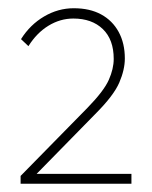

<svg xmlns="http://www.w3.org/2000/svg" viewBox="-20 -726 369 466"><path d="M30 -280V-299L192 -464Q232 -505 244 -532Q256 -559 256 -583Q256 -630 229.5 -655.5Q203 -681 158 -681Q126 -681 97.5 -663.5Q69 -646 49 -614L31 -631Q53 -666 87 -686Q121 -706 159 -706Q198 -706 225.5 -691Q253 -676 268 -648.5Q283 -621 283 -584Q283 -557 269.5 -525.5Q256 -494 211 -449L63 -298L61 -304H299V-280Z"/></svg>

Font: SUSE Thin
Style: Regular
Weight: 250
Designer: Rene Bieder
Foundry: SUSE
Version: Version 1.000